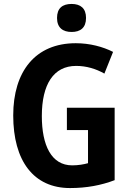

<svg xmlns="http://www.w3.org/2000/svg" viewBox="-20 -943 661 973"><path d="M343 -923C297 -923 269 -902 269 -852C269 -802 299 -781 343 -781C387 -781 416 -802 416 -852C416 -901 388 -923 343 -923ZM319 -397V-284H426V-116C405 -110 376 -105 346 -105C240 -105 192 -207 192 -355C192 -515 251 -609 366 -609C418 -609 467 -594 509 -570L553 -680C502 -706 435 -724 364 -724C159 -724 47 -581 47 -358C47 -128 150 10 335 10C419 10 493 -4 561 -30V-397Z"/></svg>

Font: Noto Sans Display SemiCondensed
Style: Bold
Weight: 700
Width: 4
Designer: Monotype Design Team
Foundry: Monotype Imaging Inc.
Version: Version 1.900